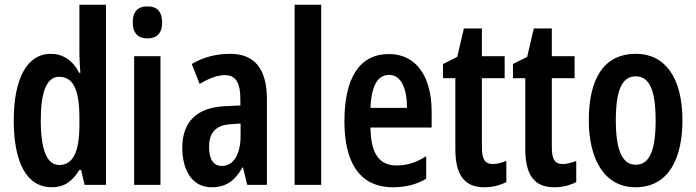

<svg xmlns="http://www.w3.org/2000/svg" viewBox="-20 -780 2938 810"><path d="M198 10C251 10 284 -14 315 -63H322L337 0H427V-760H315V-559C315 -538 316 -511 319 -473H314C286 -527 244 -553 194 -553C95 -553 38 -450 38 -272C38 -92 94 10 198 10ZM230 -84C178 -84 152 -147 152 -273C152 -392 177 -456 229 -456C289 -456 315 -402 315 -283V-252C315 -137 287 -84 230 -84Z M602 -753C560 -753 540 -730 540 -685C540 -641 562 -618 602 -618C643 -618 664 -641 664 -685C664 -729 645 -753 602 -753ZM657 -543H546V0H657Z M951 -553C891 -553 836 -538 789 -510L822 -426C864 -451 899 -463 929 -463C975 -463 994 -430 994 -362V-335L929 -332C813 -327 749 -268 749 -157C749 -70 785 10 873 10C934 10 972 -18 1003 -74H1005L1023 0H1106V-362C1106 -487 1056 -553 951 -553ZM954 -256 995 -259V-207C995 -128 964 -80 917 -80C881 -80 862 -106 862 -161C862 -221 892 -253 954 -256Z M1335 0V-760H1223V0Z M1621 -552C1497 -552 1433 -452 1433 -268C1433 -102 1492 10 1638 10C1690 10 1736 -1 1778 -26V-121C1734 -93 1696 -82 1652 -82C1579 -82 1544 -134 1543 -242H1801V-309C1801 -453 1739 -552 1621 -552ZM1622 -464C1672 -464 1697 -407 1697 -325H1543C1547 -422 1575 -464 1622 -464Z M2059 -88C2024 -88 2013 -111 2013 -159V-450H2109V-543H2013V-660H1937L1909 -540L1849 -510V-450H1901V-152C1901 -43 1938 10 2023 10C2059 10 2089 2 2116 -12V-101C2095 -93 2076 -88 2059 -88Z M2354 -88C2319 -88 2308 -111 2308 -159V-450H2404V-543H2308V-660H2232L2204 -540L2144 -510V-450H2196V-152C2196 -43 2233 10 2318 10C2354 10 2384 2 2411 -12V-101C2390 -93 2371 -88 2354 -88Z M2859 -272C2859 -455 2784 -553 2663 -553C2524 -553 2464 -443 2464 -272C2464 -113 2527 10 2661 10C2803 10 2859 -115 2859 -272ZM2578 -272C2578 -397 2603 -458 2662 -458C2721 -458 2746 -396 2746 -272C2746 -147 2721 -85 2662 -85C2604 -85 2578 -149 2578 -272Z"/></svg>

Font: Noto Sans Khmer ExtraCondensed SemiBold
Style: Regular
Weight: 600
Width: 2
Designer: Danh Hong and the Monotype Design Team
Foundry: Monotype Imaging Inc.
Version: Version 2.004